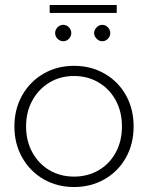

<svg xmlns="http://www.w3.org/2000/svg" viewBox="-20 -749 602 773"><path d="M278 4Q210 4 155.5 -27.5Q101 -59 69.5 -114.5Q38 -170 38 -240Q38 -310 69.5 -365.5Q101 -421 155.5 -452.5Q210 -484 278 -484Q346 -484 401 -452.5Q456 -421 487 -365.5Q518 -310 518 -240Q518 -170 487 -114.5Q456 -59 401 -27.5Q346 4 278 4ZM278 -38Q333 -38 377 -63.5Q421 -89 446 -135Q471 -181 471 -240Q471 -299 446 -345Q421 -391 377 -417Q333 -443 278 -443Q223 -443 179.5 -417Q136 -391 110.5 -345Q85 -299 85 -240Q85 -181 110.5 -135Q136 -89 179.5 -63.5Q223 -38 278 -38ZM202 -616Q202 -629 211.5 -639Q221 -649 235 -649Q248 -649 257.5 -639Q267 -629 267 -616Q267 -603 257.5 -593Q248 -583 235 -583Q221 -583 211.5 -593Q202 -603 202 -616ZM359 -616Q359 -629 369 -639Q379 -649 392 -649Q405 -649 414.5 -639Q424 -629 424 -616Q424 -603 414.5 -593Q405 -583 392 -583Q379 -583 369 -593Q359 -603 359 -616ZM180 -729H450V-697H180Z"/></svg>

Font: Montserrat Ace
Style: Light
Weight: 300
Designer: Julieta Ulanovsky
Foundry: Julieta Ulanovsky
Version: Version 1